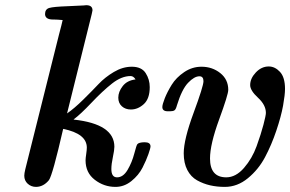

<svg xmlns="http://www.w3.org/2000/svg" viewBox="-20 -714 1126 745"><path d="M74.2 -32.2Q74.2 -41 78.1 -57.1L209 -580.1Q220.2 -622.1 223.1 -636.2Q201.2 -638.2 189.9 -638.2H186Q155.3 -638.2 154.8 -659.2Q154.8 -678.2 170.9 -683.1Q187 -688 242.2 -689.9Q280.3 -691.9 305.2 -692.9Q306.2 -692.9 309.6 -693.4Q313 -693.8 314.9 -693.8Q338.9 -693.8 338.9 -673.8L335.9 -659.2L240.2 -273.9Q268.1 -293 303 -327.4Q337.9 -361.8 362.5 -387.9Q387.2 -414.1 421.6 -434.6Q456.1 -455.1 491.2 -455.1Q529.3 -455.1 545.2 -430.4Q561 -405.8 561 -376Q561 -331.1 538.1 -310.1Q515.1 -289.1 487.8 -289.1Q466.8 -289.1 452.9 -301.5Q439 -314 439 -335Q439 -357.9 456.1 -379.9Q473.1 -401.9 505.9 -405.8Q498 -418.9 486.8 -418.9Q451.7 -418.9 414.8 -389.9Q377.9 -360.8 335 -315.4Q292 -270 266.1 -251V-250Q423.8 -232.9 423.8 -144.5Q423.8 -131.8 418 -104.5Q412.1 -77.1 412.1 -58.1Q412.1 -25.9 434.1 -25.9Q458 -25.9 475.1 -54.9Q492.2 -84 501 -117.9Q509.8 -151.9 513.2 -154.8Q519 -161.6 541 -162.1Q564 -162.1 564 -146Q564 -139.2 555.9 -116Q547.9 -92.8 533 -63.5Q518.1 -34.2 490 -11.5Q461.9 11.2 428.2 11.2Q383.3 11.2 347.7 -16.4Q312 -43.9 312 -91.8Q312 -99.6 314.5 -116.2Q316.9 -132.8 316.9 -141.1Q316.9 -195.3 225.1 -213.9Q184.1 -34.7 169.9 -15.1Q148.9 10.7 120.1 11.2Q101.1 11.2 87.6 -1Q74.2 -13.2 74.2 -32.2Z M609.9 -298.8Q609.9 -308.6 619.4 -332.8Q628.9 -356.9 646.2 -385Q663.6 -413.1 694.6 -434.1Q725.6 -455.1 761.7 -455.1Q803.7 -455.1 834.7 -430.4Q865.7 -405.8 865.7 -365.2Q865.7 -347.2 830.3 -250.5Q794.9 -153.8 794.9 -99.1Q794.9 -25.9 857.9 -25.9Q895 -25.9 926.8 -62.5Q958.5 -99.1 975.6 -146.5Q992.7 -193.8 1002.2 -230Q1011.7 -266.1 1011.7 -275.9Q1011.7 -306.6 981.2 -334.7Q950.7 -362.8 950.7 -383.8Q950.7 -409.7 972.7 -432.9Q994.6 -456.1 1022.9 -456.1Q1046.9 -456.1 1066.4 -435.1Q1085.9 -414.1 1085.9 -369.1Q1085.9 -346.2 1078.4 -304.2Q1070.8 -262.2 1052.2 -207Q1033.7 -151.9 1008.3 -104Q982.9 -56.2 941.9 -22.5Q900.9 11.2 852.5 11.2Q821.8 11.2 795.2 5.1Q768.6 -1 744.6 -14.4Q720.7 -27.8 706.8 -54.4Q692.9 -81.1 692.9 -119.1Q692.9 -172.4 731.2 -276.1Q769.5 -379.9 769.5 -398.9Q769.5 -418 753.9 -418Q733.9 -418 709.7 -392.6Q685.5 -367.2 666.5 -305.2Q662.6 -290 657.2 -286.1Q651.9 -282.2 639.6 -282.2H631.8Q631.3 -282.2 630.9 -282.2Q609.9 -282.2 609.9 -298.8Z"/></svg>

Font: CMU Serif
Style: BoldItalic
Weight: 700
Italic angle: -14.04°
Version: Version 0.7.0